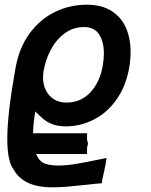

<svg xmlns="http://www.w3.org/2000/svg" viewBox="-20 -574 640 816"><path d="M40 149.5Q11 115 11 16Q11 -90.5 45.5 -282.5Q61 -371.5 106.2 -432.5Q151.5 -493.5 214.8 -523.8Q278 -554 348.5 -554Q412 -554 453.8 -527.5Q495.5 -501 515.2 -456Q535 -411 535 -353Q535 -320 529 -285.5Q515 -207 475 -150.8Q435 -94.5 378.8 -65.8Q322.5 -37 260.5 -37Q228 -37 204.8 -45.5Q181.5 -54 166.2 -66.5Q151 -79 130 -100.5Q121 -48 120.5 -7.5H350V20L354 36.5L350 53.5V80.5H133.5Q144 105 160.5 116.5Q184.5 129.5 228 129.5Q261 129.5 300.8 123Q340.5 116.5 400 104L432.5 97.5Q432 112 422 157Q413.5 191 412.5 205Q397 205.5 349.5 211Q304.5 216 269.5 219Q234.5 222 202 222Q138 222 98.2 202.5Q58.5 183 40 149.5ZM416.5 -293.5Q421.5 -323.5 421.5 -346.5Q421.5 -396.5 401.2 -427.8Q381 -459 337 -459Q291.5 -459 255.5 -432.8Q219.5 -406.5 196.8 -364.2Q174 -322 165.5 -273.5Q163 -257 163 -245Q163 -213.5 175.5 -189.2Q188 -165 210.5 -151.5Q233 -138 262 -138Q323 -138 363.5 -180.8Q404 -223.5 416.5 -293.5Z"/></svg>

Font: JuliaMono
Style: Bold Italic
Weight: 700
Italic angle: -9°
Monospace: yes
Designer: cormullion
Foundry: corm
Version: Version 0.057; ttfautohint (v1.8.4)